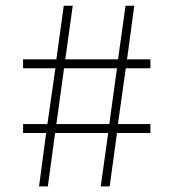

<svg xmlns="http://www.w3.org/2000/svg" viewBox="-20 -662 623 682"><path d="M176.8 -419.4H62V-451.2H180.2L206.5 -641.6H238.3L211.9 -451.2H399.4L425.8 -641.6H457L431.2 -451.2H514.2V-419.4H426.8L398.9 -221.2H514.2V-189.5H395.5L369.6 0H337.9L364.3 -189.5H175.8L149.9 0H118.7L144 -189.5H62V-221.2H148.4ZM207.5 -419.4 180.2 -221.2H368.2L395.5 -419.4Z"/></svg>

Font: Spartan MB Light
Style: Regular
Weight: 300
Designer: Matt Bailey, Mirko Velimirovic
Foundry: Matt Bailey
Version: Version 1.005